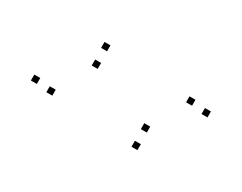

<svg xmlns="http://www.w3.org/2000/svg" viewBox="-42 -602 704 559"><g transform="rotate(30 310.0 -322.5)"><path d="M559.5 -394.5V-414.5H539.5V-394.5ZM503.5 -401.5V-421.5H483.5V-401.5ZM428.5 -268V-288H408.5V-268ZM210 -415V-435H190V-415ZM80.5 -230.5V-250.5H60.5V-230.5ZM136.5 -223.5V-243.5H116.5V-223.5ZM212 -357V-377H192V-357ZM430.5 -210V-230H410.5V-210Z"/></g></svg>

Font: Monaspace Radon Dots Var
Style: Regular
Weight: 400
Designer: Riley Cran and the Lettermatic Team
Version: Version 1.100 (Monaspace Radon Dots)